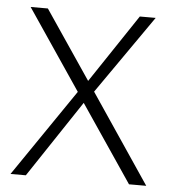

<svg xmlns="http://www.w3.org/2000/svg" viewBox="-47 -656 624 699"><g transform="rotate(5 264.5 -306.0)"><path d="M17 0 235 -319 37 -612H100L269 -362L436 -612H494L294 -325L513 0H450L260 -281L73 0Z"/></g></svg>

Font: Ancizar Sans Thin
Style: Regular
Weight: 100
Designer: Cesar Puertas, Viviana Monsalve, Julian Moncada, Julian Prieto, Jose Castro, Mariel Hernandez, Felipe Aragon, Sara Alarc
Version: Version 8.100